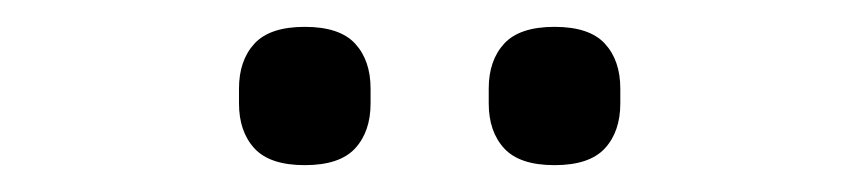

<svg xmlns="http://www.w3.org/2000/svg" viewBox="-20 -741 640 143"><path d="M207 -618Q181 -618 169.5 -630.5Q158 -643 158 -664V-675Q158 -696 169.5 -708.5Q181 -721 207 -721Q233 -721 244.5 -708.5Q256 -696 256 -675V-664Q256 -643 244.5 -630.5Q233 -618 207 -618ZM393 -618Q367 -618 355.5 -630.5Q344 -643 344 -664V-675Q344 -696 355.5 -708.5Q367 -721 393 -721Q419 -721 430.5 -708.5Q442 -696 442 -675V-664Q442 -643 430.5 -630.5Q419 -618 393 -618Z"/></svg>

Font: IBM Plex Sans Devanagari
Style: Regular
Weight: 400
Designer: Mike Abbink, Paul van der Laan, Pieter van Rosmalen, Erin McLaughlin
Foundry: Bold Monday
Version: Version 1.1